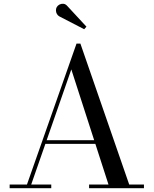

<svg xmlns="http://www.w3.org/2000/svg" viewBox="-20 -995 812 1015"><path d="M216 -234.5V-254H540V-234.5ZM405 -764.5 663 -19.5H741V0H451V-19.5H553.5L357 -628L145 -19.5H251V0H31V-19.5H122.5L384.5 -764.5ZM425 -840.5 293.5 -908.5Q285.5 -913 280.8 -921.2Q276 -929.5 275.8 -939.5Q275.5 -949.5 280 -957.5Q285 -966 294.5 -971Q304 -976 315.2 -975Q326.5 -974 336 -963L437 -854Z"/></svg>

Font: Bodoni Moda SC 11pt
Style: Regular
Weight: 400
Version: Version 2.005